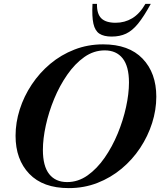

<svg xmlns="http://www.w3.org/2000/svg" viewBox="-20 -955 824 987"><path d="M783.5 -458Q783.5 -390 762 -322.5Q740.5 -255 700.8 -194.8Q661 -134.5 605.2 -88Q549.5 -41.5 481 -14.8Q412.5 12 333.5 12Q201 12 130.5 -61.5Q60 -135 60 -257Q60 -325 81.5 -392.5Q103 -460 143 -520.2Q183 -580.5 238.5 -627Q294 -673.5 362.8 -700.2Q431.5 -727 510 -727Q642.5 -727 713 -653.5Q783.5 -580 783.5 -458ZM200.5 -184.5Q200.5 -101 233 -60Q265.5 -19 325 -19Q381.5 -19 430 -53.2Q478.5 -87.5 517.8 -144Q557 -200.5 585 -268.2Q613 -336 628 -404.8Q643 -473.5 643 -530.5Q643 -614 610.5 -655Q578 -696 518.5 -696Q462 -696 413.5 -661.8Q365 -627.5 325.8 -571Q286.5 -514.5 258.5 -446.8Q230.5 -379 215.5 -310.2Q200.5 -241.5 200.5 -184.5ZM574.5 -838Q621 -838 659.5 -861Q698 -884 727.5 -935H755Q719.5 -870 689.8 -833.5Q660 -797 628 -782Q596 -767 554 -767Q514 -767 491.2 -781.8Q468.5 -796.5 460.2 -833.2Q452 -870 455.5 -935H478.5Q477.5 -883.5 500.8 -860.8Q524 -838 574.5 -838Z"/></svg>

Font: Newsreader 72pt SemiBold
Style: Italic
Weight: 600
Italic angle: -17°
Designer: Hugues Gentile
Foundry: Production Type
Version: Version 1.003; ttfautohint (v1.8.3)